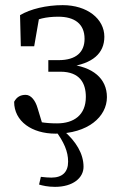

<svg xmlns="http://www.w3.org/2000/svg" viewBox="-20 -507 468 747"><path d="M86 -47 150 -8 126 -87C118 -115 101 -138 80 -138C60 -138 45 -130 35 -111C35 -35 104 13 196 13C322 13 396 -53 396 -129C396 -201 342 -248 245 -257L248 -247C341 -259 386 -300 386 -364C386 -434 319 -487 224 -487C161 -487 98 -472 58 -448L61 -327H113L134 -448L95 -440V-415C122 -433 159 -442 207 -442C269 -442 309 -415 309 -356C309 -305 277 -273 208 -273H168V-228H215C291 -228 314 -183 314 -130C314 -59 267 -27 202 -27C155 -27 120 -33 86 -47ZM132 211C145 215 166 220 194 220C264 220 305 185 305 142C305 91 276 43 226 0H195C229 46 245 82 245 122C245 163 222 184 180 184C169 184 155 183 139 181L132 211Z"/></svg>

Font: Source Serif Variable
Style: Regular
Weight: 389
Designer: Frank Grießhammer
Foundry: Adobe Systems Incorporated
Version: Version 3.001;hotconv 1.0.111;makeotfexe 2.5.65597